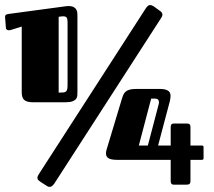

<svg xmlns="http://www.w3.org/2000/svg" viewBox="-20 -730 844 759"><path d="M193.8 -2.9Q190.9 1 186.5 4.9Q182.1 8.8 175.8 8.8Q170.4 8.8 165 4.9L142.1 -9.8Q136.7 -13.2 132.3 -17.1Q127.9 -21 127.9 -26.9Q127.9 -33.2 133.8 -42L556.2 -696.8Q561.5 -704.6 565.4 -707.3Q569.3 -710 573.2 -710Q577.6 -710 581.1 -708.3Q584.5 -706.5 588.9 -704.1L610.8 -688Q622.1 -681.2 622.1 -671.9Q622.1 -668.9 620.8 -666Q619.6 -663.1 617.2 -659.2ZM22 -611.3Q21 -611.3 19.3 -610.8Q17.6 -610.4 15.1 -610.4Q10.7 -610.4 7.6 -612.3Q4.4 -614.3 3.4 -618.7L0.5 -656.7Q0 -658.2 0 -659.7V-662.6Q0 -667 2 -670.2Q3.9 -673.3 13.7 -674.8L227.5 -703.6Q232.9 -704.6 240 -705.3Q247.1 -706.1 249.5 -706.1Q264.2 -706.1 271.5 -701.9Q278.8 -697.8 282.2 -691.2Q285.6 -684.6 285.9 -675.8Q286.1 -667 286.1 -658.2V-366.2Q286.1 -359.4 285.6 -352.3Q285.2 -345.2 281 -339.4Q276.9 -333.5 266.8 -329.6Q256.8 -325.7 237.8 -325.7H111.8Q97.7 -325.7 88.9 -328.1Q80.1 -330.6 75 -335.7Q69.8 -340.8 67.9 -348.4Q65.9 -356 65.9 -366.2V-625ZM777.8 -154.8Q784.7 -154.8 784.7 -148.4V-104.5Q784.7 -98.1 777.8 -98.1H732.9V-13.7Q732.9 -6.8 729.7 -3.4Q726.6 0 716.8 0H668Q659.7 0 657.2 -4.4Q654.8 -8.8 654.8 -13.7V-98.1H443.8Q418.9 -98.1 408.9 -104.5Q398.9 -110.8 398.9 -123.5Q398.9 -129.9 401.4 -138.7L461.4 -337.9Q464.4 -348.1 467.8 -355.7Q471.2 -363.3 477.5 -368.4Q483.9 -373.5 493.7 -376Q503.4 -378.4 519 -378.4H612.3Q625 -378.4 633.3 -376.2Q641.6 -374 646.2 -370.1Q650.9 -366.2 652.6 -361.1Q654.3 -356 654.3 -350.6Q654.3 -345.2 653.3 -339.8Q652.3 -334.5 651.4 -330.1L605 -154.8H654.8V-228.5Q654.8 -233.9 657.2 -237.8Q659.7 -241.7 668 -241.7H718.3Q726.6 -241.7 729.7 -238.5Q732.9 -235.4 732.9 -228.5V-154.8ZM247.1 -642.6Q247.1 -653.8 243.9 -659.7Q240.7 -665.5 230 -665.5Q226.1 -665.5 222.4 -665Q218.8 -664.6 211.9 -663.6V-363.8Q223.6 -363.8 230.5 -364.5Q237.3 -365.2 241 -368.4Q244.6 -371.6 245.8 -377.7Q247.1 -383.8 247.1 -395ZM607.4 -318.4Q607.9 -320.8 608.2 -322.5Q608.4 -324.2 608.4 -326.2Q608.4 -332.5 604.7 -336.4Q601.1 -340.3 591.3 -340.3H577.6L528.8 -154.8H564.5Z"/></svg>

Font: Fascinate Inline
Style: Regular
Weight: 900
Designer: Astigmatic (AOETI)
Foundry: Astigmatic (AOETI)
Version: Version 1.000